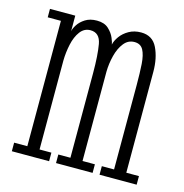

<svg xmlns="http://www.w3.org/2000/svg" viewBox="-84 -604 653 682"><g transform="rotate(15 242.0 -263.0)"><path d="M18.5 0V-31.5H67V-492.5H18.5V-523.5H111.5V-466Q113 -476 122 -490.2Q131 -504.5 148.2 -515.5Q165.5 -526.5 191 -526.5Q218.5 -526.5 234 -512Q249.5 -497.5 256.2 -481Q263 -464.5 263.5 -458Q266.5 -472.5 278 -488.5Q289.5 -504.5 308.8 -515.5Q328 -526.5 353.5 -526.5Q395.5 -526.5 413.2 -489.8Q431 -453 431 -402.5V-31.5H477.5V0H341V-31.5H386V-342Q386 -386 383.8 -418.8Q381.5 -451.5 371.8 -469.5Q362 -487.5 339.5 -487.5Q316 -487.5 300.8 -468.2Q285.5 -449 278 -419.5Q270.5 -390 270 -360V-31.5H315.5V0H181V-31.5H225.5V-342Q225.5 -408.5 218.5 -448Q211.5 -487.5 177.5 -487.5Q154.5 -487.5 140 -468Q125.5 -448.5 119 -418.8Q112.5 -389 112 -358.5V-31.5H155.5V0Z"/></g></svg>

Font: Imbue Thin 10pt ExtraLight
Style: Regular
Weight: 250
Version: Version 1.102